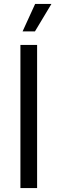

<svg xmlns="http://www.w3.org/2000/svg" viewBox="-20 -958 293 978"><path d="M84 0V-729H169V0ZM95 -798 159 -938H242L158 -798Z"/></svg>

Font: Mona Sans
Style: Regular
Weight: 400
Designer: Deni Anggara
Foundry: GitHub
Version: Version 2.000;Glyphs 3.2.3 (3260)